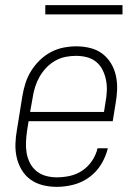

<svg xmlns="http://www.w3.org/2000/svg" viewBox="-20 -718 540 746"><path d="M201 8Q173 8 146.5 1.5Q120 -5 99 -20Q78 -35 64.5 -57.5Q51 -80 45 -106Q39 -132 40 -160Q41 -188 46 -215L67 -345Q71 -370 79 -395Q87 -420 101 -442.5Q115 -465 134.5 -484Q154 -503 177.5 -515.5Q201 -528 226.5 -533Q252 -538 277 -538Q304 -538 330.5 -531.5Q357 -525 377.5 -509.5Q398 -494 411.5 -471.5Q425 -449 430.5 -423Q436 -397 435 -369.5Q434 -342 429 -315L418 -247H91L85 -209Q82 -188 81 -166Q80 -144 83.5 -123.5Q87 -103 96.5 -84.5Q106 -66 122 -53Q138 -40 158.5 -34.5Q179 -29 201 -29Q226 -29 251.5 -34.5Q277 -40 299.5 -55Q322 -70 337.5 -93Q353 -116 359 -142H399Q391 -109 373 -79.5Q355 -50 327 -29.5Q299 -9 266 -0.5Q233 8 201 8ZM384 -283 390 -321Q394 -342 395 -364Q396 -386 392 -406.5Q388 -427 379 -445.5Q370 -464 354.5 -477Q339 -490 318.5 -495.5Q298 -501 276 -501Q255 -501 234.5 -497Q214 -493 194.5 -482Q175 -471 159.5 -454.5Q144 -438 133.5 -419.5Q123 -401 116.5 -380.5Q110 -360 107 -339L97 -283ZM156 -662V-698H456V-662Z"/></svg>

Font: Iosevka Slab XLtObl
Style: Regular
Weight: 200
Italic angle: -9°
Monospace: yes
Designer: Belleve Invis
Foundry: Belleve Invis
Version: Version 11.1.1; ttfautohint (v1.8.3)